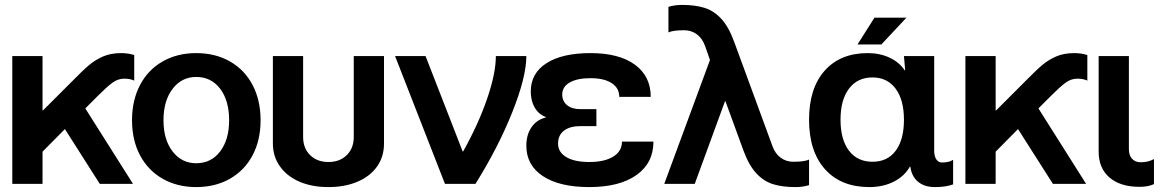

<svg xmlns="http://www.w3.org/2000/svg" viewBox="-20 -748 4744 781"><path d="M153 -520V-299H155L240 -384L269 -413Q315 -460 341.5 -482.5Q368 -505 399.5 -518.5Q431 -532 473 -532Q502 -532 526 -524V-420Q510 -428 485 -428Q460 -428 438 -412Q416 -396 381 -361L327 -307L521 0H386L244 -223L153 -131V0H30V-520Z M1040 -259Q1040 -178 1007.5 -116.5Q975 -55 915.5 -21Q856 13 778 13Q701 13 641.5 -21Q582 -55 549.5 -116.5Q517 -178 517 -259Q517 -340 549.5 -402Q582 -464 641.5 -498Q701 -532 778 -532Q856 -532 915.5 -498Q975 -464 1007.5 -402Q1040 -340 1040 -259ZM778 -84Q839 -84 875.5 -132Q912 -180 912 -259Q912 -339 875.5 -387Q839 -435 778 -435Q719 -435 682 -386.5Q645 -338 645 -259Q645 -180 682 -132Q719 -84 778 -84Z M1090 -164V-520H1213V-191Q1213 -145 1241.5 -117Q1270 -89 1316 -89Q1362 -89 1390.5 -117Q1419 -145 1419 -191V-520H1542V-164Q1542 -111 1514 -71Q1486 -31 1434.5 -9Q1383 13 1316 13Q1249 13 1198 -9Q1147 -31 1118.5 -71.5Q1090 -112 1090 -164Z M1862 -132H1864Q1926 -243 1961.5 -346.5Q1997 -450 1997 -520H2121Q2121 -435 2064 -292Q2007 -149 1914 0H1790L1587 -520H1711Z M2377 -89Q2439 -89 2474.5 -111Q2510 -133 2510 -172H2638Q2638 -85 2569 -36Q2500 13 2377 13Q2256 13 2188.5 -31.5Q2121 -76 2121 -155Q2121 -200 2142 -230.5Q2163 -261 2200 -270V-272Q2171 -283 2155 -310.5Q2139 -338 2139 -376Q2139 -450 2203 -491Q2267 -532 2382 -532Q2498 -532 2562.5 -485Q2627 -438 2627 -354H2499Q2499 -390 2468 -410Q2437 -430 2382 -430Q2328 -430 2297.5 -412.5Q2267 -395 2267 -364Q2267 -336 2287 -320Q2307 -304 2341 -304H2406V-235H2341Q2298 -235 2274 -216.5Q2250 -198 2250 -164Q2250 -129 2283.5 -109Q2317 -89 2377 -89Z M2682 0 2868 -504 2848 -561Q2837 -592 2814.5 -608.5Q2792 -625 2763 -625Q2717 -625 2699 -616V-720Q2723 -728 2755 -728Q2808 -728 2846 -716Q2884 -704 2914 -671.5Q2944 -639 2966 -579L3122 -154Q3133 -123 3155.5 -106.5Q3178 -90 3207 -90Q3253 -90 3271 -99V5Q3247 13 3215 13Q3162 13 3124 1Q3086 -11 3056 -43.5Q3026 -76 3004 -136L2931 -336H2929L2806 0Z M3271 -261Q3271 -389 3334.5 -460.5Q3398 -532 3510 -532Q3559 -532 3598.5 -513.5Q3638 -495 3660 -462H3662L3657 -520H3780V-135Q3780 -113 3788.5 -100Q3797 -87 3811 -87Q3841 -87 3857 -98V2Q3827 13 3783 13Q3740 13 3714 -9Q3688 -31 3683 -70H3681Q3659 -31 3615.5 -9Q3572 13 3516 13Q3401 13 3336 -59.5Q3271 -132 3271 -261ZM3529 -90Q3590 -90 3623.5 -135Q3657 -180 3657 -261Q3657 -342 3623 -387.5Q3589 -433 3529 -433Q3468 -433 3433.5 -387.5Q3399 -342 3399 -261Q3399 -180 3433.5 -135Q3468 -90 3529 -90ZM3537 -676H3667L3565 -567H3468Z M4030 -520V-299H4032L4117 -384L4146 -413Q4192 -460 4218.5 -482.5Q4245 -505 4276.5 -518.5Q4308 -532 4350 -532Q4379 -532 4403 -524V-420Q4387 -428 4362 -428Q4337 -428 4315 -412Q4293 -396 4258 -361L4204 -307L4398 0H4263L4121 -223L4030 -131V0H3907V-520Z M4449 -520H4572V-141Q4572 -116 4585 -102Q4598 -88 4620 -88Q4651 -88 4674 -101V1Q4650 12 4616 12Q4537 12 4493 -26Q4449 -64 4449 -131Z"/></svg>

Font: Non Bureau Medium
Style: Regular
Weight: 500
Designer: Jona Saucedo
Foundry: Non Foundry
Version: Version 1.000; ttfautohint (v1.8.4)